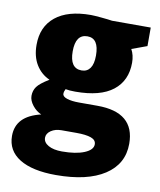

<svg xmlns="http://www.w3.org/2000/svg" viewBox="-88 -633 783 942"><g transform="rotate(10 303.0 -161.5)"><path d="M587.9 -553.2V-460.9L512.2 -433.1Q527.8 -404.8 527.8 -367.2Q527.8 -277.8 465.1 -228.5Q402.3 -179.2 277.8 -179.2Q247.1 -179.2 229 -183.1Q222.2 -170.4 222.2 -159.2Q222.2 -145 245.1 -137.5Q268.1 -129.9 305.2 -129.9H397Q583 -129.9 583 26.9Q583 127.9 496.8 184.1Q410.6 240.2 254.9 240.2Q137.2 240.2 73.5 200.9Q9.8 161.6 9.8 87.9Q9.8 -11.2 132.8 -40Q107.4 -50.8 88.6 -74.7Q69.8 -98.6 69.8 -122.1Q69.8 -147.9 84 -167.7Q98.1 -187.5 143.1 -214.8Q100.1 -233.9 75.4 -274.4Q50.8 -314.9 50.8 -373Q50.8 -463.4 112.3 -513.2Q173.8 -563 288.1 -563Q303.2 -563 340.3 -559.6Q377.4 -556.2 395 -553.2ZM170.9 68.8Q170.9 92.3 196.3 106.7Q221.7 121.1 264.2 121.1Q333.5 121.1 375.2 103.8Q417 86.4 417 59.1Q417 37.1 391.6 28.1Q366.2 19 318.8 19H244.1Q213.4 19 192.1 33.4Q170.9 47.9 170.9 68.8ZM231 -372.1Q231 -287.1 290 -287.1Q317.4 -287.1 332.3 -308.1Q347.2 -329.1 347.2 -371.1Q347.2 -457 290 -457Q231 -457 231 -372.1Z"/></g></svg>

Font: Sahel Black FD
Style: Black-FD
Weight: 900
Foundry: Saber Rastikerdar (saber.rastikerdar@gmail.com)
Version: Version 3.3.1